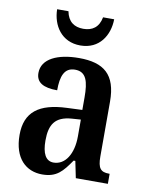

<svg xmlns="http://www.w3.org/2000/svg" viewBox="-85 -814 682 885"><g transform="rotate(10 255.5 -371.0)"><path d="M244 -606C333 -606 376 -677 377 -752H325C316 -704 286 -684 244 -684C202 -684 172 -704 163 -752H110C111 -677 155 -606 244 -606ZM174 10C242 10 268 -23 306 -78H314L330 0H480V-47H477C438 -47 424 -63 424 -118V-375C424 -502 365 -548 249 -548C150 -548 76 -515 76 -448C76 -404 109 -384 175 -384C175 -450 190 -492 240 -492C293 -492 305 -448 305 -373V-315L234 -312C104 -307 40 -259 40 -152C40 -41 99 10 174 10ZM216 -53C179 -53 162 -87 162 -147C162 -222 187 -261 263 -267L306 -270V-191C306 -110 271 -53 216 -53Z"/></g></svg>

Font: Noto Serif Myanmar Condensed SemiBold
Style: Regular
Weight: 600
Width: 3
Designer: Ben Mitchell and the Monotype Design Team
Foundry: Monotype Imaging Inc.
Version: Version 2.106